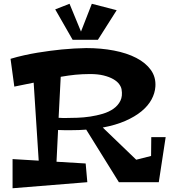

<svg xmlns="http://www.w3.org/2000/svg" viewBox="-20 -983 916 1022"><path d="M861.8 -252.9 825.2 -13.2H612.8L439 -293Q401.4 -290 357.9 -290Q341.3 -290 324.2 -290Q307.1 -290 289.1 -291L280.8 -122.1L436 -112.8L444.8 -13.2L46.9 19V-136.2L186 -127.9L159.2 -543L56.2 -522L36.1 -669.9Q71.8 -680.7 108.2 -688.7Q144.5 -696.8 179.7 -702.6Q214.8 -708.5 247.6 -712.6Q280.3 -716.8 309.1 -719.7Q376.5 -726.1 439 -727.1Q518.1 -727.1 586.7 -713.9Q655.3 -700.7 705.3 -674.8Q755.4 -648.9 783 -610.6Q810.5 -572.3 807.1 -522Q804.7 -486.8 786.4 -453.1Q768.1 -419.4 733.2 -390.6Q698.2 -361.8 647 -339.4Q595.7 -316.9 526.9 -304.2L705.1 -132.8L784.2 -152.8L785.2 -252.9ZM334 -355Q358.9 -355 392.1 -356.2Q425.3 -357.4 460 -362.5Q494.6 -367.7 527.3 -377.4Q560.1 -387.2 584.2 -404.3Q608.4 -421.4 620.8 -446.5Q633.3 -471.7 627 -507.8Q624.5 -521.5 613.8 -535.9Q603 -550.3 582.5 -562Q562 -573.7 531.5 -581.3Q501 -588.9 459 -588.9Q438.5 -588.9 419.2 -587.9Q399.9 -586.9 381.1 -585.2Q362.3 -583.5 343.3 -580.6Q324.2 -577.6 303.2 -574.2L292 -356Q302.7 -355 313 -355Q323.2 -355 334 -355ZM501 -771H366.7L273.9 -933.1L350.1 -962.9L411.1 -814.9L468.8 -962.9L601.1 -928.7Z"/></svg>

Font: Peralta
Style: Regular
Weight: 400
Designer: Astigmatic (AOETI)
Foundry: Astigmatic (AOETI)
Version: Version 1.000